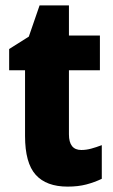

<svg xmlns="http://www.w3.org/2000/svg" viewBox="-20 -683 419 713"><path d="M282 -126Q300 -126 318.5 -131Q337 -136 358 -144V-19Q331 -6 300.5 2Q270 10 231 10Q152 10 112.5 -34Q73 -78 73 -178V-422H14V-501L87 -547L127 -663H236V-551H351V-422H236V-184Q236 -126 282 -126Z"/></svg>

Font: Noto Sans Bengali Condensed ExtraBold
Style: Regular
Weight: 800
Width: 3
Designer: Joana Ranito - Universal Thirst; Jelle Bosma - Monotype Design Team
Foundry: Universal Thirst ehf.
Version: Version 3.000; ttfautohint (v1.8.4.7-5d5b)